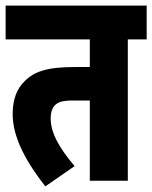

<svg xmlns="http://www.w3.org/2000/svg" viewBox="-20 -642 541 682"><path d="M434 -502H501V-622H0V-502H299V-404H248C147 -404 101 -388 67 -353C40 -327 25 -289 25 -237C25 -151 76 -63 141 20L245 -52C189 -118 160 -171 160 -222C160 -240 164 -255 173 -266C186 -280 201 -285 242 -285H299V0H434Z"/></svg>

Font: Noto Sans Devanagari UI ExtraCondensed ExtraBold
Style: Regular
Weight: 800
Width: 2
Designer: Jelle Bosma - Monotype Design Team
Foundry: Monotype Imaging Inc.
Version: Version 2.003